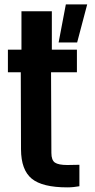

<svg xmlns="http://www.w3.org/2000/svg" viewBox="-20 -820 420 850"><path d="M278 9.5Q167.5 9.5 120.5 -29Q73.5 -67.5 73 -158.5L72 -500H15V-600H75V-770H209.5V-600H320.5V-500H206L207.5 -143Q207.5 -111 223.2 -100.2Q239 -89.5 278.5 -89.5Q292 -89.5 304.2 -90Q316.5 -90.5 331.5 -90.5V4.5Q319.5 6.5 306.5 8Q293.5 9.5 278 9.5ZM239.5 -632 271.5 -800.5H366L321.5 -632Z"/></svg>

Font: Big Shoulders Text Thin ExtraBold
Style: Regular
Weight: 800
Version: Version 2.002